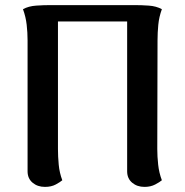

<svg xmlns="http://www.w3.org/2000/svg" viewBox="-20 -718 724 752"><path d="M156 14Q127 14 107.5 -2.5Q88 -19 88 -47V-560Q88 -590 84.5 -621Q81 -652 70 -682Q92 -694 121.5 -696Q151 -698 177 -698H508Q534 -698 563 -696Q592 -694 614 -682Q603 -652 600 -621Q597 -590 597 -560L596 -134Q596 -105 599.5 -73Q603 -41 614 -12Q606 -5 588 4.5Q570 14 546 14Q517 14 497.5 -2.5Q478 -19 478 -47V-634H207V-134Q207 -105 210 -73Q213 -41 224 -12Q216 -5 198.5 4.5Q181 14 156 14Z"/></svg>

Font: Arima Thin SemiBold
Style: Regular
Weight: 600
Version: Version 1.100